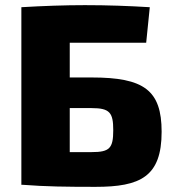

<svg xmlns="http://www.w3.org/2000/svg" viewBox="-20 -718 675 746"><path d="M336 -417H251V-552H548L562 -690C480 -695 398 -698 310 -698C232 -698 147 -695 63 -690V0H68C158 7 239 8 351 8C525 8 608 -31 608 -206C608 -368 539 -417 336 -417ZM336 -127H251V-298H336C407 -298 420 -280 420 -212C420 -142 406 -127 336 -127Z"/></svg>

Font: Exo 2 Extra Bold
Style: Regular
Weight: 800
Designer: Natanael Gama
Version: Version 1.001;PS 001.001;hotconv 1.0.88;makeotf.lib2.5.64775